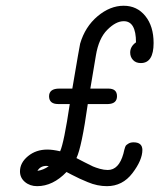

<svg xmlns="http://www.w3.org/2000/svg" viewBox="-20 -637 565 661"><path d="M48.8 -46.9Q48.8 -76.7 76.4 -99.4Q104 -122.1 143.1 -122.1Q161.1 -122.1 187 -116.2Q200.2 -145 220.2 -278.8H180.2Q149.4 -278.8 148.9 -305.2Q148.9 -332 184.1 -332H229Q253.9 -479 255.9 -486.8Q272.9 -544.9 315.9 -581.1Q358.9 -617.2 405.8 -617.2Q451.7 -617.2 480.2 -582Q508.8 -546.9 508.8 -488.8Q508.8 -419.9 464.8 -419.9Q447.8 -419.9 438 -430.4Q428.2 -440.9 428.2 -456.1Q428.2 -477.1 448.2 -491.2Q448.2 -564.5 405.8 -564Q378.9 -564 349.4 -534.4Q319.8 -504.9 310.1 -445.8L291 -332H353Q382.8 -332 382.8 -305.9Q382.8 -279.8 352.1 -278.8H282.2Q261.2 -129.9 243.2 -92.8Q251 -88.9 271 -78.4Q291 -67.9 300 -64Q309.1 -60.1 323.5 -55.9Q337.9 -51.8 351.1 -51.8Q389.2 -51.8 404.8 -107.9Q404.8 -109.9 408 -121.3Q411.1 -132.8 413.1 -135.5Q415 -138.2 422.1 -142.6Q429.2 -147 439.9 -147Q469.7 -147 470.2 -121.1Q470.2 -85.9 436 -41Q401.9 3.9 348.1 3.9Q332 3.9 315.4 0.5Q298.8 -2.9 282 -10Q265.1 -17.1 254.2 -22Q243.2 -26.9 227.1 -35.4Q210.9 -43.9 209 -44.9Q162.1 3.9 107.9 3.9Q83 3.9 65.9 -10.5Q48.8 -24.9 48.8 -46.9ZM108.9 -48.8Q129.9 -51.8 147.9 -64.9Q146 -64.9 144 -65.4Q142.1 -65.9 140.1 -65.9Q118.7 -65.9 108.9 -48.8Z"/></svg>

Font: CMU Typewriter Text
Style: LightOblique
Weight: 200
Italic angle: -9.46001°
Version: Version 0.7.0